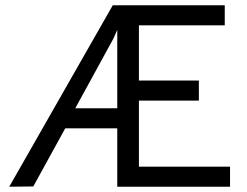

<svg xmlns="http://www.w3.org/2000/svg" viewBox="-20 -706 934 727"><path d="M407 -686H831V-610H506V-401H733V-325H506V-75H851V1H424V-220H227L106 0L15 1ZM424 -296V-593L410 -561L265 -296Z"/></svg>

Font: Bellota Text
Style: Bold
Weight: 700
Designer: Kemie Guaida
Foundry: Kemie Guaida
Version: Version 4.001